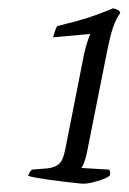

<svg xmlns="http://www.w3.org/2000/svg" viewBox="-20 -790 310 463"><path d="M182 -347Q177 -347 164 -348.5Q151 -350 133.5 -352Q116 -354 98.5 -356.5Q81 -359 67 -361.5Q53 -364 48 -366Q50 -373 52.5 -376Q55 -379 57 -381L95 -384Q109 -386 117.5 -391Q126 -396 130.5 -406.5Q135 -417 138 -433L183 -661Q187 -678 191 -690Q195 -702 197 -706V-708L108 -700Q110 -707 112.5 -715Q115 -723 118 -727Q146 -734 168 -740Q190 -746 210.5 -753.5Q231 -761 253 -770Q261 -768 265 -765.5Q269 -763 270 -759Q259 -743 252.5 -723.5Q246 -704 240 -675L189 -419Q186 -406 182.5 -397Q179 -388 176 -385L243 -381Q245 -379 245.5 -375Q246 -371 245 -367Q240 -362 227.5 -357.5Q215 -353 202.5 -350Q190 -347 182 -347Z"/></svg>

Font: Texturina 12pt Thin
Style: Italic
Weight: 250
Italic angle: -11°
Designer: Guillermo Torres Carreño
Foundry: Omnibus-Type
Version: Version 1.002